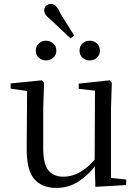

<svg xmlns="http://www.w3.org/2000/svg" viewBox="-20 -924 693 959"><path d="M209.5 -622.1Q189.6 -622.1 174.2 -635.5Q158.8 -648.8 158.8 -670.8Q158.8 -693.9 174.2 -707.3Q189.6 -720.7 209.5 -720.7Q229.8 -720.7 245.6 -707.3Q261.4 -693.9 261.4 -670.8Q261.4 -648.8 245.6 -635.5Q229.8 -622.1 209.5 -622.1ZM332.7 -732 239.4 -819.9Q219.8 -835.9 210.4 -847.2Q201.1 -858.5 201.1 -872.8Q201.1 -888.1 211.5 -896.3Q222 -904.4 233.9 -904.4Q248.4 -904.4 259.7 -893Q271 -881.6 282.7 -855.2L350.2 -746.9ZM427.8 -622.1Q407.2 -622.1 392.2 -635.5Q377.3 -648.8 377.3 -670.8Q377.3 -693.9 392.2 -707.3Q407.2 -720.7 427.8 -720.7Q448.1 -720.7 463.6 -707.3Q479.1 -693.9 479.1 -670.8Q479.1 -648.8 463.6 -635.5Q448.1 -622.1 427.8 -622.1ZM260.9 14.6Q189.8 14.6 151.1 -29.8Q112.3 -74.2 113.3 -185.8L115.5 -483.7L137.7 -466.6L33.1 -481V-507.3L189.5 -523L200.2 -511.5L195.8 -380.4V-185.1Q195.8 -105.3 221.6 -73.3Q247.4 -41.4 296.3 -41.4Q342.8 -41.4 386.1 -68.1Q429.4 -94.9 464.9 -141.8L488.1 -103H461.7Q423.1 -51 373.2 -18.2Q323.3 14.6 260.9 14.6ZM456.4 9.3 452.8 -114.1V-115.5L454.4 -471.2L373.2 -480.3V-506.2L528.2 -523L538.4 -511.5L534.4 -380.4V-35L610.3 -27.4V0.2Z"/></svg>

Font: Noto Serif KR ExtraLight
Style: Regular
Weight: 200
Designer: Ryoko NISHIZUKA 西塚涼子 (kana & ideographs); Frank Grießhammer (Latin, Greek & Cyrillic); Wenlong ZHANG 张文龙 (bopomofo); San
Foundry: Adobe
Version: Version 2.002-H1;hotconv 1.1.0;makeotfexe 2.6.0